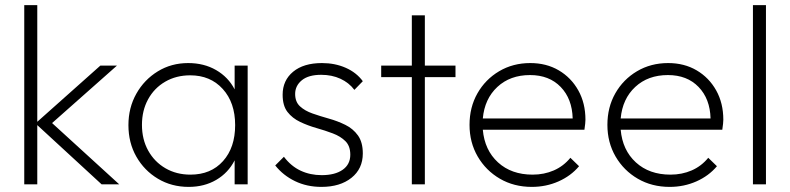

<svg xmlns="http://www.w3.org/2000/svg" viewBox="-20 -722 3095 752"><path d="M75 0V-702H126V-245L373 -465H438L184 -240L447 0H378L126 -232V0Z M719 10Q652 10 598.5 -22Q545 -54 514 -108.5Q483 -163 483 -232Q483 -300 514 -355Q545 -410 598 -442.5Q651 -475 717 -475Q779 -475 826.5 -447.5Q874 -420 899 -372V-465H950V0H899V-94Q874 -45 827 -17.5Q780 10 719 10ZM726 -38Q806 -38 853.5 -91Q901 -144 901 -232Q901 -320 852.5 -373.5Q804 -427 725 -427Q670 -427 627 -402Q584 -377 560 -333Q536 -289 536 -233Q536 -176 560.5 -132Q585 -88 628 -63Q671 -38 726 -38Z M1239 10Q1182 10 1135.5 -12.5Q1089 -35 1058 -74L1092 -108Q1120 -71 1157.5 -53.5Q1195 -36 1240 -36Q1292 -36 1322 -57Q1352 -78 1352 -116Q1352 -150 1333 -169Q1314 -188 1283.5 -199.5Q1253 -211 1219.5 -220.5Q1186 -230 1155.5 -244.5Q1125 -259 1106 -283.5Q1087 -308 1087 -351Q1087 -407 1128 -441Q1169 -475 1241 -475Q1292 -475 1334 -456.5Q1376 -438 1401 -404L1368 -370Q1347 -398 1313.5 -413.5Q1280 -429 1238 -429Q1188 -429 1162 -407.5Q1136 -386 1136 -354Q1136 -323 1155 -305.5Q1174 -288 1204 -277.5Q1234 -267 1268 -257.5Q1302 -248 1332.5 -233Q1363 -218 1382 -191.5Q1401 -165 1401 -121Q1401 -61 1356.5 -25.5Q1312 10 1239 10Z M1593 0V-420H1473V-465H1593V-662H1644V-465H1764V-420H1644V0Z M2063 10Q1993 10 1938 -22Q1883 -54 1851 -109Q1819 -164 1819 -233Q1819 -302 1850 -356.5Q1881 -411 1935 -443Q1989 -475 2057 -475Q2120 -475 2168.5 -446.5Q2217 -418 2245 -368Q2273 -318 2273 -253Q2273 -241 2269 -214H1871Q1878 -134 1930.5 -86Q1983 -38 2066 -38Q2111 -38 2149 -54.5Q2187 -71 2214 -104L2248 -71Q2216 -33 2167.5 -11.5Q2119 10 2063 10ZM2056 -428Q1978 -428 1928 -381.5Q1878 -335 1871 -258H2223Q2221 -335 2176 -381.5Q2131 -428 2056 -428Z M2603 10Q2533 10 2478 -22Q2423 -54 2391 -109Q2359 -164 2359 -233Q2359 -302 2390 -356.5Q2421 -411 2475 -443Q2529 -475 2597 -475Q2660 -475 2708.5 -446.5Q2757 -418 2785 -368Q2813 -318 2813 -253Q2813 -241 2809 -214H2411Q2418 -134 2470.5 -86Q2523 -38 2606 -38Q2651 -38 2689 -54.5Q2727 -71 2754 -104L2788 -71Q2756 -33 2707.5 -11.5Q2659 10 2603 10ZM2596 -428Q2518 -428 2468 -381.5Q2418 -335 2411 -258H2763Q2761 -335 2716 -381.5Q2671 -428 2596 -428Z M2929 0V-702H2980V0Z"/></svg>

Font: Outfit ExtraLight
Style: Regular
Weight: 200
Designer: Rodrigo Fuenzalida
Foundry: fragTYPE
Version: Version 1.100; ttfautohint (v1.8.4.7-5d5b);gftools[0.9.27]